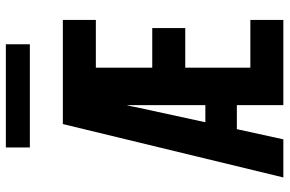

<svg xmlns="http://www.w3.org/2000/svg" viewBox="-182 -782 965 640"><g transform="rotate(-90 300.0 -462.5)"><path d="M28 0 206 -735H553V-625H394V-437H526V-327H394V-110H553V0H269V-155H189L155 0ZM212 -260H269V-522Q267 -514 265 -506Q263 -498 262 -490ZM128 -845V-925H472V-845Z"/></g></svg>

Font: Iosevka SS04 XBd Ex
Style: Regular
Weight: 800
Width: 7
Monospace: yes
Designer: Belleve Invis
Foundry: Belleve Invis
Version: Version 19.0.0; ttfautohint (v1.8.4)